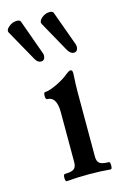

<svg xmlns="http://www.w3.org/2000/svg" viewBox="-147 -733 499 787"><g transform="rotate(-15 103.0 -340.0)"><path d="M61 -497.1Q45.9 -497.1 36.1 -516.1L-36.1 -645Q-43.5 -656.7 -27.6 -670.4Q-11.7 -684.1 7.8 -684.1Q21.5 -684.1 23.9 -674.8L75.2 -532.2Q80.6 -521 77.1 -509Q73.7 -497.1 61 -497.1ZM200.2 -497.1Q186 -497.1 174.8 -516.1L103 -645Q96.7 -657.2 112.1 -670.7Q127.4 -684.1 147 -684.1Q160.6 -684.1 163.1 -674.8L214.8 -532.2Q219.7 -521 216.3 -509Q212.9 -497.1 200.2 -497.1ZM36.1 3.9Q29.3 3.9 29.3 -11.5Q29.3 -26.9 36.1 -26.9Q63.5 -26.9 74.2 -34.9Q85 -43 85 -63V-274.9Q85 -341.8 44.9 -341.8Q38.1 -341.8 38.1 -356.9Q38.1 -372.1 44.9 -372.1Q61.5 -372.1 95 -387.9Q128.4 -403.8 147.9 -420.9Q161.1 -431.2 167 -431.2Q175.8 -431.2 175.8 -417Q172.9 -364.3 172.9 -341.8V-63Q172.9 -43 183.6 -34.9Q194.3 -26.9 222.2 -26.9Q228 -26.9 228 -11.5Q228 3.9 222.2 3.9Q181.2 0 128.9 0Q77.1 0 36.1 3.9Z"/></g></svg>

Font: Junicode SmCond Medium
Style: Regular
Weight: 500
Width: 4
Designer: Peter S. Baker
Version: Version 2.206